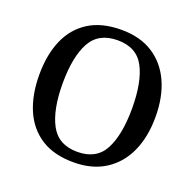

<svg xmlns="http://www.w3.org/2000/svg" viewBox="-129 -858 1014 1001"><g transform="rotate(20 378.5 -357.5)"><path d="M379 10Q270 10 198.5 -36Q127 -82 91.5 -165Q56 -248 56 -359Q56 -470 91.5 -552Q127 -634 199 -679.5Q271 -725 380 -725Q483 -725 554.5 -679.5Q626 -634 663.5 -551.5Q701 -469 701 -358Q701 -247 663.5 -164.5Q626 -82 554 -36Q482 10 379 10ZM379 -48Q485 -48 528 -130Q571 -212 571 -358Q571 -505 528 -586Q485 -667 380 -667Q274 -667 230 -586Q186 -505 186 -358Q186 -212 230 -130Q274 -48 379 -48Z"/></g></svg>

Font: Noto Serif Khojki Medium
Style: Regular
Weight: 500
Version: Version 2.003